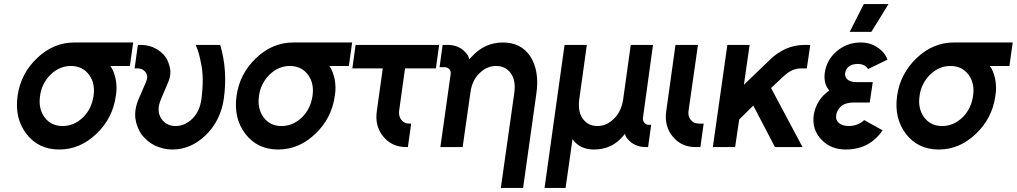

<svg xmlns="http://www.w3.org/2000/svg" viewBox="-20 -720 4978 940"><path d="M344 -512Q242 -512 162 -436Q81 -359 66 -250Q51 -141 109 -65Q168 12 270 12Q372 12 452 -65Q532 -141 547 -250Q551 -272 550.5 -293Q550 -314 546 -334Q542 -352 536 -368Q530 -384 520 -397H616L632 -512ZM327 -397Q384 -397 416 -354Q447 -312 438 -250Q433 -219 421 -193.5Q409 -168 387 -146Q343 -103 286 -103Q230 -103 198 -146Q167 -189 176 -250Q180 -281 193 -307Q206 -333 227 -354Q271 -397 327 -397Z M655 -500 639 -385H656Q679 -385 693 -366Q707 -346 695 -319L660 -238Q637 -186 643 -139Q646 -117 654 -97.5Q662 -78 674 -60Q687 -44 703 -30.5Q719 -17 739 -7Q759 2 780 7Q801 12 824 12Q915 12 988 -59Q1061 -131 1076 -238Q1095 -377 1058 -500H938Q947 -480 953 -459Q959 -438 963 -416Q972 -378 972.5 -332.5Q973 -287 966 -234Q958 -175 922 -139Q885 -103 840 -103Q794 -103 770 -139Q744 -177 768 -234L804 -319Q813 -341 814 -360.5Q815 -380 809 -399Q802 -426 786.5 -446Q771 -466 746 -480Q729 -490 710.5 -495Q692 -500 672 -500Z M1416 -512Q1314 -512 1234 -436Q1153 -359 1138 -250Q1123 -141 1181 -65Q1240 12 1342 12Q1444 12 1524 -65Q1604 -141 1619 -250Q1623 -272 1622.5 -293Q1622 -314 1618 -334Q1614 -352 1608 -368Q1602 -384 1592 -397H1688L1704 -512ZM1399 -397Q1456 -397 1488 -354Q1519 -312 1510 -250Q1505 -219 1493 -193.5Q1481 -168 1459 -146Q1415 -103 1358 -103Q1302 -103 1270 -146Q1239 -189 1248 -250Q1252 -281 1265 -307Q1278 -333 1299 -354Q1343 -397 1399 -397Z M1721 -500 1705 -385H1854L1825 -177Q1814 -104 1856 -52Q1898 0 1968 0H1977L1993 -115H1984Q1959 -115 1945 -133Q1931 -151 1934 -177L1963 -385H2114L2130 -500Z M2541 200 2606 -262Q2614 -318 2606.5 -363Q2599 -408 2577 -443Q2532 -512 2442 -512Q2353 -512 2290 -443Q2287 -440 2284 -437Q2281 -434 2278 -430Q2276 -437 2272.5 -444.5Q2269 -452 2264 -458Q2230 -500 2172 -500H2147L2132 -391H2157Q2171 -391 2180 -381Q2189 -371 2186 -355L2136 0H2173H2230H2245L2283 -266Q2291 -327 2327 -361Q2363 -397 2409 -397Q2455 -397 2481 -361Q2506 -326 2498 -266L2432 200Z M2888 12Q2974 12 3028 -51Q3032 -55 3034.5 -58.5Q3037 -62 3040 -65Q3041 -59 3043.5 -53.5Q3046 -48 3050 -43Q3084 0 3141 0H3153L3168 -109H3156Q3142 -109 3134 -120Q3126 -130 3128 -145L3177 -500H3068L3031 -234Q3022 -174 2986 -139Q2950 -103 2905 -103Q2859 -103 2833 -139Q2808 -174 2816 -234L2853 -500H2744L2646 200H2749L2783 -39Q2818 12 2888 12Z M3287 -500 3242 -177Q3231 -104 3273 -52Q3315 0 3385 0H3409L3425 -115H3401Q3376 -115 3362 -133Q3347 -152 3351 -177L3397 -500Z M3541 -500 3470 0H3579L3599 -135L3668 -203L3774 0H3909L3755 -289L3820 -350Q3859 -385 3901 -385H3930L3947 -500H3918Q3871 -500 3827 -481Q3806 -471 3786.5 -458Q3767 -445 3750 -428L3622 -305L3650 -500Z M4253 -318H4172Q4140 -318 4126 -334Q4115 -346 4118 -364Q4121 -382 4134 -393Q4151 -407 4179 -407Q4214 -407 4230 -382L4325 -428Q4318 -447 4305.5 -462Q4293 -477 4274 -489Q4240 -512 4194 -512Q4126 -512 4075 -468Q4027 -426 4018 -364Q4011 -310 4040 -277Q4025 -266 4012 -253.5Q3999 -241 3990 -226Q3970 -194 3964 -158Q3954 -85 4002 -36Q4047 12 4121 12Q4237 12 4301 -82L4211 -132Q4181 -104 4137 -103Q4103 -103 4086 -119Q4070 -133 4074 -158Q4078 -181 4096 -198Q4118 -218 4158 -218H4238ZM4140 -564H4246L4330 -700H4209Z M4650 -512Q4548 -512 4468 -436Q4387 -359 4372 -250Q4357 -141 4415 -65Q4474 12 4576 12Q4678 12 4758 -65Q4838 -141 4853 -250Q4857 -272 4856.5 -293Q4856 -314 4852 -334Q4848 -352 4842 -368Q4836 -384 4826 -397H4922L4938 -512ZM4633 -397Q4690 -397 4722 -354Q4753 -312 4744 -250Q4739 -219 4727 -193.5Q4715 -168 4693 -146Q4649 -103 4592 -103Q4536 -103 4504 -146Q4473 -189 4482 -250Q4486 -281 4499 -307Q4512 -333 4533 -354Q4577 -397 4633 -397Z"/></svg>

Font: Unageo
Style: SemiBold-Italic
Weight: 600
Designer: Richard Sepsi
Foundry: Richard Sepsi
Version: Version 2.000